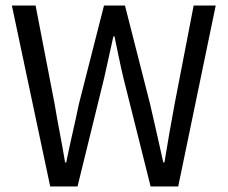

<svg xmlns="http://www.w3.org/2000/svg" viewBox="-20 -676 826 696"><path d="M162 0 23 -656H109L178 -299Q187 -245 197 -193Q207 -141 216 -87H220Q231 -141 243 -193.5Q255 -246 266 -299L357 -656H433L524 -299Q536 -247 548 -194Q560 -141 572 -87H576Q585 -141 594 -193.5Q603 -246 613 -299L682 -656H762L626 0H526L427 -395Q418 -433 410.5 -469.5Q403 -506 395 -544H391Q383 -506 374.5 -469.5Q366 -433 358 -395L261 0Z"/></svg>

Font: TypoPRO Source Sans Pro
Style: Regular
Weight: 400
Designer: Paul D. Hunt
Foundry: Adobe Systems Incorporated
Version: Version 2.020;PS 2.000;hotconv 1.0.86;makeotf.lib2.5.63406